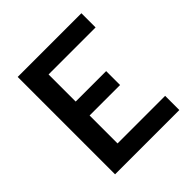

<svg xmlns="http://www.w3.org/2000/svg" viewBox="-188 -838 976 976"><g transform="rotate(-45 300.0 -350.0)"><path d="M87 0V-700H545V-598H207V-403H426V-303H207V-102H549V0Z"/></g></svg>

Font: Red Hat Mono SemiBold
Style: Regular
Weight: 600
Monospace: yes
Designer: Pentagram, MCKL
Foundry: Pentagram, MCKL
Version: Version 1.023